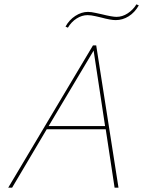

<svg xmlns="http://www.w3.org/2000/svg" viewBox="-20 -868 665 888"><path d="M469 -270H196L36 0H18L410 -658H425L528 0H510ZM466 -285 413 -634 205 -285ZM283 -745Q300 -776 328.5 -794.5Q357 -813 387 -813Q402 -813 423.5 -808Q445 -803 451 -802Q499 -790 519 -790Q546 -790 571 -806.5Q596 -823 611 -848L622 -843Q603 -810 575 -792.5Q547 -775 515 -775Q492 -775 448 -787Q443 -788 422 -793Q401 -798 385 -798Q359 -798 334.5 -782.5Q310 -767 294 -740Z"/></svg>

Font: Ysabeau Thin
Style: Italic
Weight: 200
Italic angle: -12°
Designer: Christian Thalmann (Catharsis Fonts)
Version: Version 0.003